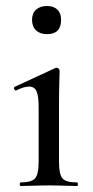

<svg xmlns="http://www.w3.org/2000/svg" viewBox="-20 -621 310 641"><path d="M49 0Q46 0 46 -6Q46 -12 49 -12Q85 -12 97 -25.5Q109 -39 109 -81V-265Q109 -300 102 -316Q95 -332 77 -332Q69 -332 58.5 -329Q48 -326 34 -319Q30 -318 27.5 -323.5Q25 -329 29 -331L165 -394Q168 -395 169 -395Q172 -395 175.5 -392Q179 -389 179 -385Q179 -376 178 -346Q177 -316 177 -267V-81Q177 -39 188.5 -25.5Q200 -12 237 -12Q240 -12 240 -6Q240 0 237 0Q219 0 194.5 -1Q170 -2 143 -2Q116 -2 92 -1Q68 0 49 0ZM137 -507Q114 -507 100.5 -519.5Q87 -532 87 -555Q87 -577 100.5 -589Q114 -601 137 -601Q159 -601 171.5 -589Q184 -577 184 -555Q184 -507 137 -507Z"/></svg>

Font: Cormorant Infant Light Medium
Style: Regular
Weight: 500
Version: Version 4.001